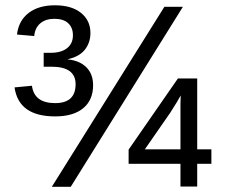

<svg xmlns="http://www.w3.org/2000/svg" viewBox="-20 -714 874 734"><path d="M250.5 0H178.2L608.4 -688H679.2ZM733.9 -87.9V-1H669.9V-87.9H471.7V-142.1L660.2 -414.1H733.9V-143.1H788.1V-87.9ZM670.9 -349.1Q660.6 -329.6 630.9 -283.2L533.7 -143.1H669.9V-318.8ZM335.9 -388.2Q335.9 -331.5 298.1 -300.3Q260.3 -269 190.9 -269Q51.3 -269 35.6 -379.9L102.1 -386.2Q110.8 -319.8 190.9 -319.8Q269 -319.8 269 -392.1Q269 -459 176.8 -459H147V-512.2H174.8Q213.9 -512.2 236.3 -529.8Q258.8 -547.4 258.8 -579.1Q258.8 -608.4 240.7 -625.2Q222.7 -642.1 188 -642.1Q154.8 -642.1 134.3 -625Q113.8 -607.9 110.8 -576.2L44.9 -582Q51.3 -635.3 89.6 -664.6Q127.9 -693.8 189.9 -693.8Q253.4 -693.8 289.6 -664.8Q325.7 -635.7 325.7 -587.9Q325.7 -551.3 304.7 -524.4Q283.7 -497.6 239.7 -487.8V-486.8Q284.2 -482.4 310.1 -456.8Q335.9 -431.2 335.9 -388.2Z"/></svg>

Font: Arial
Style: Regular
Weight: 400
Designer: Steve Matteson
Foundry: Ascender Corporation
Version: Version 2.00.3